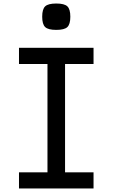

<svg xmlns="http://www.w3.org/2000/svg" viewBox="-20 -1072 640 1092"><path d="M250 0V-800H350V0ZM88 0V-92H512V0ZM88 -708V-800H512V-708ZM300 -902Q254 -902 237 -918Q220 -934 220 -977Q220 -1020 237 -1036Q254 -1052 300 -1052Q346 -1052 363 -1036Q380 -1020 380 -977Q380 -934 363 -918Q346 -902 300 -902Z"/></svg>

Font: Victor Mono
Style: Bold
Weight: 700
Monospace: yes
Designer: Rune Bjørnerås
Version: Version 1.561;gftools[0.9.30]